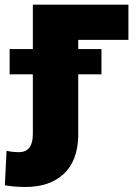

<svg xmlns="http://www.w3.org/2000/svg" viewBox="-87 -565 577 799"><path d="M447.4 -545.5V-399.1H238.6V-360.8H335.2V-255.7H238.6V0Q236.5 104.4 178.3 158.7Q120 213.1 18.5 213.1Q-27.7 213.1 -66.8 206L-59.7 62.5Q-35.2 68.2 -8.5 68.2Q49.7 68.2 49.7 -7.1V-255.7H-46.9V-360.8H49.7V-545.5Z"/></svg>

Font: Karasuma Gothic
Style: Black
Weight: 900
Designer: Rasmus Andersson / Ryoko Nishizuka
Foundry: Genbu
Version: Version 1.00